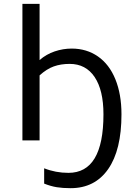

<svg xmlns="http://www.w3.org/2000/svg" viewBox="-20 -734 691 1004"><path d="M187 0H97.2V-713.9H187V-419.9Q221.7 -450.2 265.6 -465.1Q309.6 -480 355 -480Q432.6 -480 491.9 -439Q551.3 -397.9 583.3 -319.6Q615.2 -241.2 615.2 -136.2Q615.2 50.3 545.7 150.1Q476.1 250 349.1 250Q307.6 250 276.4 244.9Q245.1 239.7 210.9 226.1V146Q271 169.9 337.9 169.9Q521 169.9 521 -136.2Q521 -262.2 474.9 -331.1Q428.7 -399.9 344.2 -399.9Q298.3 -399.9 261.2 -386.7Q224.1 -373.5 187 -339.8Z"/></svg>

Font: NotoPenekeko
Style: Regular
Weight: 400
Designer: Monotype Design team
Foundry: Monotype Imaging Inc.
Version: Version 1.04